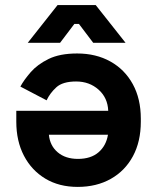

<svg xmlns="http://www.w3.org/2000/svg" viewBox="-20 -720 618 754"><path d="M533 -254V-242Q533 -164 502 -106.5Q471 -49 415 -17.5Q359 14 285 14Q212 14 158 -18.5Q104 -51 74 -108.5Q44 -166 44 -242V-285H405Q403 -336 367 -368Q331 -400 279 -400Q226 -400 201 -377Q176 -354 163 -326L60 -380Q74 -406 100.5 -436.5Q127 -467 171 -488.5Q215 -510 283 -510Q357 -510 413.5 -478.5Q470 -447 501.5 -389.5Q533 -332 533 -254ZM172 -191Q176 -148 206.5 -122Q237 -96 286 -96Q337 -96 367 -122Q397 -148 404 -191ZM89 -552 206 -700H356L473 -552H346L290 -626H272L216 -552Z"/></svg>

Font: Space 7353
Style: Regular
Weight: 400
Designer: Christine Claussen + Ruben Lyon  (Space 7353)
Version: Version 1.000;FEAKit 1.0